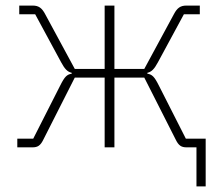

<svg xmlns="http://www.w3.org/2000/svg" viewBox="-20 -528 792 688"><path d="M684 0H649C630 0 620 -6 609 -29L497 -250H390V0H355V-250H248L136 -29C125 -6 115 0 96 0H42V-31H99L196 -222C212 -254 220 -261 237 -264V-267C221 -271 212 -281 199 -305L106 -477H49V-508H97C118 -508 130 -500 142 -477L248 -281H355V-508H390V-281H497L603 -477C615 -500 627 -508 648 -508H696V-477H639L546 -305C533 -281 524 -271 508 -267V-264C525 -261 533 -254 549 -222L646 -31H717V140H684Z"/></svg>

Font: Plexus Sans ExtraLight
Style: Regular
Weight: 250
Version: Version 2.001;PS 002.001;hotconv 1.0.70;makeotf.lib2.5.58329